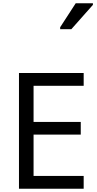

<svg xmlns="http://www.w3.org/2000/svg" viewBox="-20 -1164 596 1184"><path d="M496 0H97V-714H496V-635H187V-412H478V-334H187V-79H496ZM351 -984V-996L447 -1144H553V-1134L420 -984Z"/></svg>

Font: Noto Sans Tifinagh Hawad
Style: Regular
Weight: 400
Designer: JamraPatel
Foundry: JamraPatel LLC
Version: Version 2.006; ttfautohint (v1.8.4.7-5d5b)